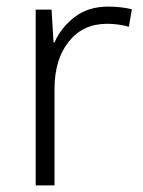

<svg xmlns="http://www.w3.org/2000/svg" viewBox="-20 -561 434 581"><path d="M307 -541Q346 -541 379 -533L370 -480Q338 -489 304 -489Q231 -489 188 -435Q145 -381 145 -292V0H88V-532H136L142 -433H145Q165 -478 206 -509.5Q247 -541 307 -541Z"/></svg>

Font: Noto Sans Lao Looped Light
Style: Regular
Weight: 300
Designer: Mark Frömberg, Ben Mitchell
Foundry: The Fontpad Ltd
Version: Version 1.002; ttfautohint (v1.8.4.7-5d5b)